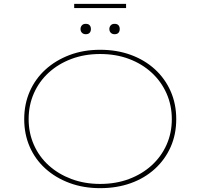

<svg xmlns="http://www.w3.org/2000/svg" viewBox="-20 -969 1043 999"><path d="M501 10Q414 10 341.5 -17Q269 -44 216 -92Q163 -140 134.5 -205.5Q106 -271 106 -349Q106 -427 134.5 -492.5Q163 -558 216 -606.5Q269 -655 341.5 -682.5Q414 -710 501 -710Q588 -710 660.5 -683.5Q733 -657 786 -608.5Q839 -560 868 -494Q897 -428 897 -349Q897 -270 868 -204.5Q839 -139 786 -90.5Q733 -42 660.5 -16Q588 10 501 10ZM501 -12Q583 -12 651 -37.5Q719 -63 769 -108.5Q819 -154 846.5 -215.5Q874 -277 874 -349Q874 -421 846.5 -483Q819 -545 769 -591Q719 -637 651 -662.5Q583 -688 501 -688Q420 -688 352 -662.5Q284 -637 234 -591.5Q184 -546 156.5 -484Q129 -422 129 -349Q129 -277 156.5 -215Q184 -153 234 -108Q284 -63 352 -37.5Q420 -12 501 -12ZM576 -791Q564 -791 556.5 -798.5Q549 -806 549 -818Q549 -829 556 -837Q563 -845 576 -845Q590 -845 596.5 -837.5Q603 -830 603 -818Q603 -806 596.5 -798.5Q590 -791 576 -791ZM426 -791Q414 -791 406.5 -798.5Q399 -806 399 -818Q399 -829 406 -837Q413 -845 426 -845Q440 -845 446.5 -837.5Q453 -830 453 -818Q453 -806 446.5 -798.5Q440 -791 426 -791ZM366 -927V-949H636V-927Z"/></svg>

Font: Lexend Mega Thin
Style: Regular
Weight: 250
Version: Version 1.007